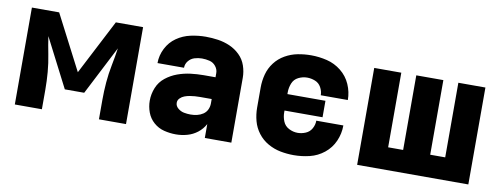

<svg xmlns="http://www.w3.org/2000/svg" viewBox="-51 -782 2694 1034"><g transform="rotate(10 1296.0 -265.0)"><path d="M56 0H204V-106Q204 -154 200 -202.5Q196 -251 186.5 -298.5Q177 -346 170 -394L307 -127H413L550 -394Q543 -346 533.5 -298.5Q524 -251 520 -202.5Q516 -154 516 -106V0H664V-530H515L360 -230L205 -530H56Z M938 8Q969 8 999.5 -0.5Q1030 -9 1055 -28.5Q1080 -48 1095 -76V0H1240V-355Q1240 -388 1229 -420.5Q1218 -453 1193.5 -477Q1169 -501 1138 -514.5Q1107 -528 1073.5 -533Q1040 -538 1006 -538Q965 -538 923.5 -529Q882 -520 847.5 -496Q813 -472 793.5 -433.5Q774 -395 774 -353H919Q919 -374 932.5 -390.5Q946 -407 966 -413Q986 -419 1006 -419Q1027 -419 1047.5 -414Q1068 -409 1081.5 -392Q1095 -375 1095 -355V-332H1031Q995 -332 959 -327.5Q923 -323 888.5 -310.5Q854 -298 825 -275Q796 -252 782 -217.5Q768 -183 768 -147Q768 -114 779.5 -83Q791 -52 816 -30Q841 -8 873 0Q905 8 937 8ZM997 -111Q979 -111 961 -114.5Q943 -118 928 -130.5Q913 -143 913 -161Q913 -175 923.5 -185.5Q934 -196 947.5 -201Q961 -206 975 -208.5Q989 -211 1003 -212Q1017 -213 1031 -213H1095V-189Q1095 -171 1087.5 -155Q1080 -139 1065 -129Q1050 -119 1032.5 -115Q1015 -111 997 -111Z M1582 8Q1626 8 1669 -2.5Q1712 -13 1747 -41Q1782 -69 1800 -110Q1818 -151 1818 -195V-196H1670V-195Q1670 -173 1658.5 -152.5Q1647 -132 1625.5 -123Q1604 -114 1582 -114Q1557 -114 1534 -126Q1511 -138 1501.5 -161.5Q1492 -185 1492 -210V-220H1700V-310H1492V-320Q1492 -345 1501.5 -369Q1511 -393 1534 -404.5Q1557 -416 1582 -416Q1604 -416 1625.5 -407.5Q1647 -399 1658.5 -378Q1670 -357 1670 -335H1818Q1818 -379 1800 -420Q1782 -461 1747 -489Q1712 -517 1669 -527.5Q1626 -538 1582 -538Q1545 -538 1509 -531Q1473 -524 1440.5 -505.5Q1408 -487 1385.5 -457.5Q1363 -428 1353.5 -392.5Q1344 -357 1344 -320V-210Q1344 -173 1353.5 -137.5Q1363 -102 1385.5 -72.5Q1408 -43 1440.5 -24.5Q1473 -6 1509 1Q1545 8 1582 8Z M1928 0H2536V-530H2388V-122H2306V-530H2158V-122H2076V-530H1928Z"/></g></svg>

Font: Iosevka Sparkle Heavy
Style: Regular
Weight: 900
Designer: Belleve Invis
Foundry: Belleve Invis
Version: Version 4.5.0; ttfautohint (v1.8.3)